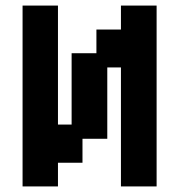

<svg xmlns="http://www.w3.org/2000/svg" viewBox="-20 -658 643 689"><path d="M61 11V-638H188V-211H237V-467H326V-552H414V-638H542V11H414V-416H365V-160H276V-74H188V11Z"/></svg>

Font: Pixelify Sans
Style: Bold
Weight: 700
Designer: Stefie Justprince
Foundry: Typecalism Foundryline
Version: Version 1.000